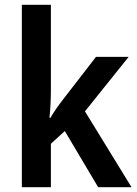

<svg xmlns="http://www.w3.org/2000/svg" viewBox="-20 -780 572 800"><path d="M192 -404Q192 -378 190.5 -346.5Q189 -315 186 -289H190Q199 -305 215 -328Q231 -351 243 -366L380 -543H516L334 -316L528 0H389L250 -234L192 -181V0H71V-760H192Z"/></svg>

Font: Noto Sans Lao SemiCondensed SemiBold
Style: Regular
Weight: 600
Width: 4
Designer: Monotype Design Team
Foundry: Monotype Imaging Inc.
Version: Version 2.003; ttfautohint (v1.8.4.7-5d5b)